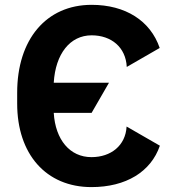

<svg xmlns="http://www.w3.org/2000/svg" viewBox="-20 -757 737 787"><path d="M50.4 -376.4V-333.1C50.1 -124.6 169.4 9.9 354.8 9.9C496.4 9.9 598.7 -52.9 635.3 -159.8L498.9 -238.3C494.7 -160.5 435 -112.9 354.8 -112.9C266.7 -112.9 207 -183.9 200.3 -294.4H355.5L426.8 -418H200.3C207.4 -536.2 267 -612.2 355.5 -612.2C436.4 -612.2 495.7 -563.2 499.6 -482.6L634.6 -560.4C596.6 -671.9 494.3 -737.2 355.5 -737.2C169.7 -737.2 50.1 -595.5 50.4 -376.4Z"/></svg>

Font: Inter-Hewn
Style: Bold
Weight: 700
Designer: Rasmus Andersson
Foundry: rsms
Version: Version 3.012;git-f93a4a705